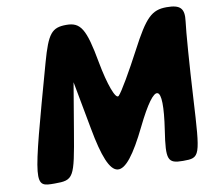

<svg xmlns="http://www.w3.org/2000/svg" viewBox="-88 -985 1156 1037"><g transform="rotate(-10 490.0 -466.5)"><path d="M195 -704C13 -50 13 -50 130 -50C234 -50 239 -60 281 -310L325 -571L374 -308C431 4 504 14 643 -271C757 -504 804 -487 765 -229C741 -71 749 -50 834 -50C928 -50 929 -56 947 -373C957 -552 971 -738 978 -790C987 -860 965 -883 890 -883C808 -883 772 -847 687 -685C630 -577 570 -473 552 -456C534 -439 501 -529 478 -654C444 -842 418 -883 340 -883C260 -883 237 -854 195 -704Z"/></g></svg>

Font: Hussar Skorodowane
Style: Ky
Weight: 700
Foundry: Cannot Into Space Fonts
Version: Version 0.892